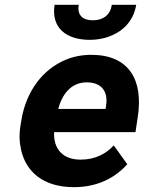

<svg xmlns="http://www.w3.org/2000/svg" viewBox="-20 -765 595 795"><path d="M65 -246C59 -211 60 -177 67 -146C87 -54 159 10 286 10C384 10 457 -29 507 -85L451 -163C418 -127 373 -104 314 -104C238 -104 201 -150 204 -218H541L550 -278C575 -434 514 -538 358 -538C320 -538 285 -531 253 -518C159 -479 88 -390 68 -265ZM206 -745C191 -649 255 -600 352 -600C377 -600 402 -604 424 -611C482 -630 532 -672 544 -745H443C437 -704 408 -681 365 -681C322 -681 299 -702 306 -745ZM221 -314C237 -373 273 -424 339 -424C400 -424 429 -387 419 -326L417 -314Z"/></svg>

Font: Asimov Pro
Style: BdObl
Weight: 700
Designer: Google
Version: Version 2.000980; 2014